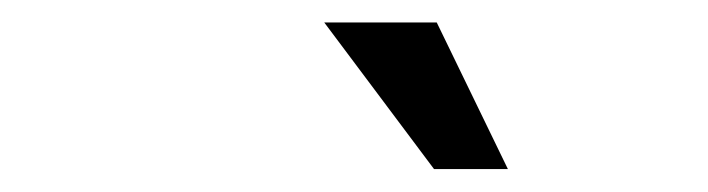

<svg xmlns="http://www.w3.org/2000/svg" viewBox="-20 -743 627 170"><path d="M429.7 -593.3H364.3L267.1 -723.1H366.7Z"/></svg>

Font: Roboto Mono
Style: Italic
Weight: 400
Designer: Google
Version: Version 2.000985; 2015; ttfautohint (v1.3)